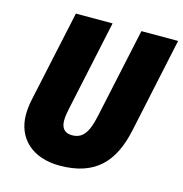

<svg xmlns="http://www.w3.org/2000/svg" viewBox="-107 -812 878 920"><g transform="rotate(15 332.0 -352.0)"><path d="M269 10C446 10 529 -80 564 -245L664 -714H482L386 -267C367 -178 340 -146 289 -146C254 -146 235 -166 235 -205C235 -221 238 -241 242 -260L339 -714H157L59 -258C54 -234 51 -206 51 -185C51 -69 133 10 269 10Z"/></g></svg>

Font: Noto Sans SemiCondensed Black
Style: Italic
Weight: 900
Width: 4
Italic angle: -12°
Designer: Monotype Design Team
Foundry: Monotype Imaging Inc.
Version: Version 2.013